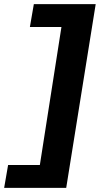

<svg xmlns="http://www.w3.org/2000/svg" viewBox="-74 -725 538 925"><path d="M-54 180 -35 70H118L222 -595H70L89 -705H387L245 180Z"/></svg>

Font: Nunito Sans 7pt Expanded
Style: Bold Italic
Weight: 700
Width: 7
Italic angle: -9°
Designer: Vernon Adams
Foundry: Vernon Adams
Version: Version 3.101;gftools[0.9.27]